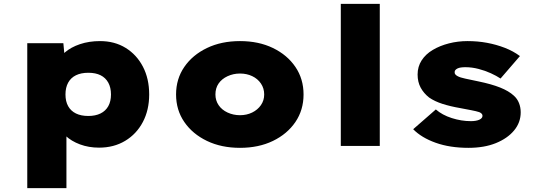

<svg xmlns="http://www.w3.org/2000/svg" viewBox="-20 -760 2777 1000"><path d="M122 220V-535H310L321 -417L280 -426Q287 -460 318 -487Q349 -514 396.5 -530Q444 -546 501 -546Q577 -546 634.5 -510.5Q692 -475 724.5 -412.5Q757 -350 757 -268Q757 -187 724 -124.5Q691 -62 632 -26.5Q573 9 496 9Q442 9 396.5 -8Q351 -25 321 -53.5Q291 -82 281 -117L326 -131V220ZM440 -156Q477 -156 503.5 -169Q530 -182 544 -207Q558 -232 558 -268Q558 -304 544 -329.5Q530 -355 504 -368Q478 -381 440 -381Q402 -381 375.5 -368Q349 -355 335 -329.5Q321 -304 321 -268Q321 -232 335 -207Q349 -182 375.5 -169Q402 -156 440 -156Z M1230 10Q1133 10 1058 -26Q983 -62 940 -124.5Q897 -187 897 -268Q897 -349 940 -411.5Q983 -474 1058 -510Q1133 -546 1230 -546Q1327 -546 1401.5 -510Q1476 -474 1518.5 -411.5Q1561 -349 1561 -268Q1561 -187 1518.5 -124.5Q1476 -62 1401.5 -26Q1327 10 1230 10ZM1230 -160Q1265 -160 1293.5 -174Q1322 -188 1339 -212.5Q1356 -237 1356 -268Q1356 -300 1339 -325Q1322 -350 1293.5 -363.5Q1265 -377 1230 -377Q1195 -377 1165 -363Q1135 -349 1118.5 -325Q1102 -301 1102 -268Q1102 -237 1118.5 -212.5Q1135 -188 1165 -174Q1195 -160 1230 -160Z M1755 0V-740H1958V0Z M2420 10Q2323 10 2249 -16.5Q2175 -43 2132 -87L2250 -190Q2283 -161 2333 -145Q2383 -129 2433 -129Q2446 -129 2457.5 -131Q2469 -133 2476.5 -136.5Q2484 -140 2488.5 -145Q2493 -150 2493 -157Q2493 -169 2476 -176Q2461 -181 2434.5 -186Q2408 -191 2377 -197Q2325 -206 2284.5 -219Q2244 -232 2215 -252Q2187 -274 2171 -303.5Q2155 -333 2155 -372Q2155 -413 2176 -445.5Q2197 -478 2234 -500Q2271 -522 2318 -534Q2365 -546 2415 -546Q2468 -546 2516.5 -537Q2565 -528 2609 -511Q2653 -494 2688 -468L2587 -351Q2566 -365 2536.5 -378.5Q2507 -392 2472.5 -401Q2438 -410 2404 -410Q2391 -410 2380.5 -408.5Q2370 -407 2363 -403.5Q2356 -400 2352 -395.5Q2348 -391 2348 -385Q2347 -378 2351.5 -372.5Q2356 -367 2364 -363Q2377 -356 2403.5 -350.5Q2430 -345 2472 -336Q2540 -322 2585 -304Q2630 -286 2656 -262Q2674 -246 2683 -223.5Q2692 -201 2692 -175Q2692 -122 2657.5 -80.5Q2623 -39 2562.5 -14.5Q2502 10 2420 10Z"/></svg>

Font: Lexend Exa Black
Style: Regular
Weight: 900
Designer: Bonnie Shaver-Troup, Thomas Jockin
Foundry: Lexend
Version: Version 1.007